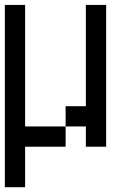

<svg xmlns="http://www.w3.org/2000/svg" viewBox="-20 -687 540 790"><path d="M0 83.3V-666.7H83.3V-166.7H250V-83.3H83.3V83.3ZM250 -166.7V-250H333.3V-666.7H416.7V-83.3H333.3V-166.7Z"/></svg>

Font: GalmuriMono11 Regular
Style: Regular
Weight: 400
Designer: Lee Minseo (quiple)
Version: Version 2.399;hotconv 1.1.1;makeotfexe 2.6.0 DEVELOPMENT